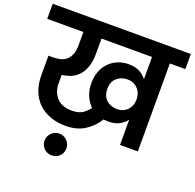

<svg xmlns="http://www.w3.org/2000/svg" viewBox="-182 -906 1313 1296"><g transform="rotate(20 475.0 -258.0)"><path d="M601.1 -121.1Q589.8 -121.1 585 -122.1Q572.8 -122.1 567.9 -123Q537.6 -70.8 480 -32.2Q423.3 4.9 341.8 4.9Q280.3 4.9 231 -13.2Q178.2 -32.7 146 -64.9Q110.8 -98.6 90.8 -148.9Q71.8 -196.8 71.8 -264.2V-400.9H102.1Q134.8 -400.9 160.2 -408.2Q184.6 -415 203.1 -432.1Q220.2 -449.2 230 -475.1Q238.8 -501 238.8 -539.1V-631.8H-21V-740.2H971.2V-631.8H859.9V0H731.9V-181.2Q712.9 -155.3 681.2 -138.2Q649.4 -121.1 601.1 -121.1ZM200.2 -249Q200.2 -186.5 237.8 -146Q274.9 -106 345.2 -106Q394 -106 422.9 -125Q453.6 -146.5 469.2 -169.9Q439.9 -199.2 423.8 -237.8Q407.2 -275.9 407.2 -328.1Q407.2 -374 421.9 -411.1Q434.1 -445.8 461.9 -475.1Q487.8 -502.4 523.9 -517.1Q559.6 -532.2 601.1 -532.2Q649.4 -532.2 681.2 -515.1Q710.9 -499 731.9 -472.2V-631.8H369.1V-522Q369.1 -468.8 356 -431.2Q342.8 -391.6 320.8 -367.2Q295.9 -339.4 267.1 -327.1Q232.4 -312.5 200.2 -310.1ZM243.2 147Q243.2 113.8 266.1 90.8Q289.1 67.9 320.8 67.9Q354 67.9 377 90.8Q399.9 113.8 399.9 147Q399.9 179.2 377 202.1Q355 224.1 320.8 224.1Q288.1 224.1 266.1 202.1Q243.2 179.2 243.2 147ZM522 -328.1Q522 -273.9 553.2 -247.1Q584.5 -220.2 628.9 -220.2Q655.8 -220.2 674.8 -230Q692.4 -237.8 707 -253.9Q718.8 -268.6 726.1 -288.1Q731.9 -307.6 731.9 -327.1Q731.9 -345.7 726.1 -365.2Q719.2 -383.8 707 -398.9Q693.4 -414.1 674.8 -423.8Q653.8 -433.1 628.9 -433.1Q585 -433.1 553.2 -405.8Q522 -378.9 522 -328.1Z"/></g></svg>

Font: PoppinsZ SemiBold
Style: Regular
Weight: 600
Designer: Ninad Kale (Devanagari), Jonny Pinhorn (Latin)
Foundry: Indian Type Foundry
Version: Version 3.002;FEAKit 1.0